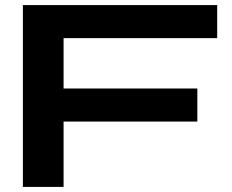

<svg xmlns="http://www.w3.org/2000/svg" viewBox="-20 -735 914 755"><path d="M70 0V-715H834V-585H230V-387H756V-257H230V0Z"/></svg>

Font: Zen Dots
Style: Regular
Weight: 400
Designer: Yoshimichi Ohira
Foundry: A-1 Corp ZenFonts
Version: Version 1.000; ttfautohint (v1.8.3)